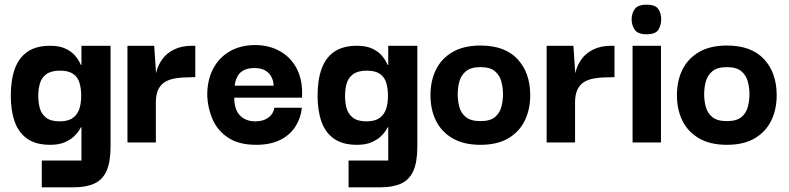

<svg xmlns="http://www.w3.org/2000/svg" viewBox="-20 -607 3361 818"><path d="M158 191V77H327V-65H325Q324 -63 317 -51.5Q310 -40 295.5 -26Q281 -12 256 -1Q231 10 194 10Q133 10 96 -16Q59 -42 42.5 -89Q26 -136 26 -199Q26 -266 43 -313.5Q60 -361 97 -386.5Q134 -412 194 -412Q233 -412 258.5 -400Q284 -388 298 -372Q312 -356 318 -343.5Q324 -331 325 -330H327V-412H451V18Q451 83 434 121Q417 159 382 175Q347 191 294 191ZM234 -90Q271 -90 291 -105Q311 -120 318.5 -144.5Q326 -169 326 -199Q326 -228 319 -253Q312 -278 292 -292Q272 -306 236 -306Q198 -306 177.5 -291Q157 -276 150 -251.5Q143 -227 143 -199Q143 -171 149.5 -146.5Q156 -122 176 -106Q196 -90 234 -90Z M523 0V-412H637L645 -292L644 -203V0ZM644 -171 641 -263Q641 -283 648.5 -308.5Q656 -334 673.5 -357.5Q691 -381 722.5 -396.5Q754 -412 800 -412H812V-278H799Q759 -278 729.5 -273.5Q700 -269 681.5 -257Q663 -245 653.5 -224Q644 -203 644 -171Z M1071 10Q998 10 952.5 -20Q907 -50 886 -98Q865 -146 863 -198Q862 -263 887 -312Q912 -361 958.5 -388Q1005 -415 1067 -415Q1124 -415 1169 -391Q1214 -367 1240 -322.5Q1266 -278 1267 -217Q1267 -216 1267 -206Q1267 -196 1267 -191H978Q978 -140 1002.5 -115Q1027 -90 1068 -90Q1102 -90 1123.5 -106Q1145 -122 1149 -148H1266Q1262 -105 1239 -68.5Q1216 -32 1174 -11Q1132 10 1071 10ZM980 -242H1146Q1146 -246 1144 -258Q1142 -270 1134 -283.5Q1126 -297 1109.5 -307Q1093 -317 1064 -317Q1036 -317 1019 -308Q1002 -299 994 -285.5Q986 -272 983 -259.5Q980 -247 980 -242Z M1465 191V77H1634V-65H1632Q1631 -63 1624 -51.5Q1617 -40 1602.5 -26Q1588 -12 1563 -1Q1538 10 1501 10Q1440 10 1403 -16Q1366 -42 1349.5 -89Q1333 -136 1333 -199Q1333 -266 1350 -313.5Q1367 -361 1404 -386.5Q1441 -412 1501 -412Q1540 -412 1565.5 -400Q1591 -388 1605 -372Q1619 -356 1625 -343.5Q1631 -331 1632 -330H1634V-412H1758V18Q1758 83 1741 121Q1724 159 1689 175Q1654 191 1601 191ZM1541 -90Q1578 -90 1598 -105Q1618 -120 1625.5 -144.5Q1633 -169 1633 -199Q1633 -228 1626 -253Q1619 -278 1599 -292Q1579 -306 1543 -306Q1505 -306 1484.5 -291Q1464 -276 1457 -251.5Q1450 -227 1450 -199Q1450 -171 1456.5 -146.5Q1463 -122 1483 -106Q1503 -90 1541 -90Z M2027 10Q1956 10 1908.5 -17.5Q1861 -45 1837.5 -92.5Q1814 -140 1814 -201Q1814 -263 1837.5 -310.5Q1861 -358 1908.5 -385.5Q1956 -413 2027 -413Q2131 -413 2185 -355Q2239 -297 2239 -201Q2239 -141 2216 -93.5Q2193 -46 2146 -18Q2099 10 2027 10ZM2027 -91Q2068 -91 2088.5 -108Q2109 -125 2116 -151.5Q2123 -178 2123 -205Q2123 -233 2116 -259.5Q2109 -286 2088.5 -303.5Q2068 -321 2027 -321Q1986 -321 1965 -303.5Q1944 -286 1937 -259.5Q1930 -233 1930 -205Q1930 -178 1937 -151.5Q1944 -125 1965 -108Q1986 -91 2027 -91Z M2309 0V-412H2423L2431 -292L2430 -203V0ZM2430 -171 2427 -263Q2427 -283 2434.5 -308.5Q2442 -334 2459.5 -357.5Q2477 -381 2508.5 -396.5Q2540 -412 2586 -412H2598V-278H2585Q2545 -278 2515.5 -273.5Q2486 -269 2467.5 -257Q2449 -245 2439.5 -224Q2430 -203 2430 -171Z M2675 0V-412H2796V0ZM2735 -461Q2697 -461 2684 -480.5Q2671 -500 2671 -525Q2671 -549 2684 -568Q2697 -587 2735 -587Q2773 -587 2785 -568Q2797 -549 2797 -525Q2797 -500 2785 -480.5Q2773 -461 2735 -461Z M3077 10Q3006 10 2958.5 -17.5Q2911 -45 2887.5 -92.5Q2864 -140 2864 -201Q2864 -263 2887.5 -310.5Q2911 -358 2958.5 -385.5Q3006 -413 3077 -413Q3181 -413 3235 -355Q3289 -297 3289 -201Q3289 -141 3266 -93.5Q3243 -46 3196 -18Q3149 10 3077 10ZM3077 -91Q3118 -91 3138.5 -108Q3159 -125 3166 -151.5Q3173 -178 3173 -205Q3173 -233 3166 -259.5Q3159 -286 3138.5 -303.5Q3118 -321 3077 -321Q3036 -321 3015 -303.5Q2994 -286 2987 -259.5Q2980 -233 2980 -205Q2980 -178 2987 -151.5Q2994 -125 3015 -108Q3036 -91 3077 -91Z"/></svg>

Font: Darker Grotesque ExtraBold
Style: Regular
Weight: 800
Designer: Gabriel Lam
Foundry: TypeRant
Version: Version 1.000;gftools[0.9.28]